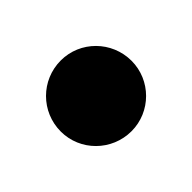

<svg xmlns="http://www.w3.org/2000/svg" viewBox="-59 -257 351 351"><g transform="rotate(45 116.5 -81.5)"><path d="M208 -82C208 -31 167 10 117 10C66 10 25 -31 25 -82C25 -132 66 -173 117 -173C167 -173 208 -132 208 -82Z"/></g></svg>

Font: Ouroboros
Style: Regular
Weight: 400
Designer: Ariel Martín Pérez
Foundry: Velvetyne Type Foundry
Version: Version 2.001;hotconv 1.0.109;makeotfexe 2.5.65596